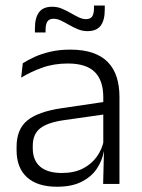

<svg xmlns="http://www.w3.org/2000/svg" viewBox="-20 -682 526 712"><path d="M423 0H362.5L365.5 -121.5L363 -131V-288.5V-321Q363 -384 331.2 -415.2Q299.5 -446.5 231.5 -446.5Q178.5 -446.5 135 -430.5Q91.5 -414.5 58.5 -394L64.5 -447.5Q82.5 -459 108 -470.8Q133.5 -482.5 166.8 -490.2Q200 -498 240 -498Q289 -498 323.8 -486Q358.5 -474 380.5 -451Q402.5 -428 412.8 -395.5Q423 -363 423 -322.5ZM191.5 10.5Q119 10.5 80.2 -24.5Q41.5 -59.5 41.5 -125V-138Q41.5 -202.5 81.2 -235.2Q121 -268 210 -281L373 -305L376 -259L217.5 -236.5Q155.5 -227.5 128.5 -205.8Q101.5 -184 101.5 -141.5V-132.5Q101.5 -87.5 129 -64Q156.5 -40.5 209.5 -40.5Q255 -40.5 287.2 -57Q319.5 -73.5 339.2 -101.2Q359 -129 365.5 -163.5L377.5 -120.5H365Q359 -86 338.8 -56Q318.5 -26 282.2 -7.8Q246 10.5 191.5 10.5ZM304 -566.5Q286 -566.5 269 -573.5Q252 -580.5 236.5 -589.5Q221 -598.5 206.5 -605.5Q192 -612.5 178.5 -612.5Q163 -612.5 156 -602.5Q149 -592.5 149 -571.5V-561.5H109.5V-577.5Q109.5 -615.5 124.5 -636.2Q139.5 -657 174 -657Q192.5 -657 209.2 -650Q226 -643 241.5 -634Q257 -625 271.5 -618Q286 -611 299 -611Q315 -611 321.8 -621Q328.5 -631 328.5 -651.5V-661.5H368.5V-645.5Q368.5 -607.5 353.5 -587Q338.5 -566.5 304 -566.5Z"/></svg>

Font: Anek Kannada Medium Light
Style: Regular
Weight: 300
Version: Version 1.003